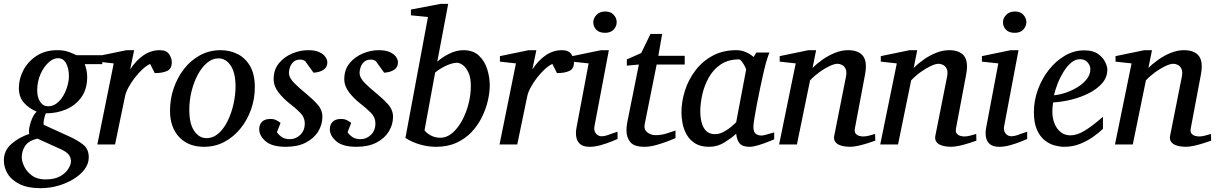

<svg xmlns="http://www.w3.org/2000/svg" viewBox="-51 -757 6369 1006"><path d="M484.9 -420.9H393.1Q397.5 -409.7 401.6 -391.8Q405.8 -374 405.8 -354Q405.8 -290.5 375.7 -248Q345.7 -205.6 296.4 -184.3Q247.1 -163.1 189 -163.1Q182.6 -147.9 179.2 -129.6Q175.8 -111.3 178.2 -103L312 -42Q357.9 -21 386 1.7Q414.1 24.4 414.1 67.9Q414.1 100.1 392.8 129.2Q371.6 158.2 335.2 180.7Q298.8 203.1 253.9 216.1Q209 229 161.1 229Q95.7 229 53 208.3Q10.3 187.5 -10.3 154.3Q-30.8 121.1 -30.8 83Q-30.8 32.2 8.3 -2.4Q47.4 -37.1 102.1 -55.2Q99.1 -70.8 103.5 -93Q107.9 -115.2 117.7 -137Q127.4 -158.7 141.1 -171.9Q101.1 -189 74.5 -218.5Q47.9 -248 47.9 -295.9Q47.9 -344.7 72 -390.1Q96.2 -435.5 141.4 -464.8Q186.5 -494.1 250 -494.1Q286.1 -494.1 313 -483.6Q339.8 -473.1 349.1 -467.8H484.9ZM310.1 -358.9Q310.1 -396 296.1 -424.1Q282.2 -452.1 252 -452.1Q228 -452.1 203.1 -429.4Q178.2 -406.7 161.1 -368.4Q144 -330.1 144 -283.2Q144 -247.1 159.4 -223.6Q174.8 -200.2 201.2 -200.2Q226.1 -200.2 246.3 -215.8Q266.6 -231.4 280.8 -255.9Q294.9 -280.3 302.5 -307.9Q310.1 -335.4 310.1 -358.9ZM320.8 87.9Q320.8 69.8 310.1 54.7Q299.3 39.6 270 25.9L145 -30.8Q97.2 -19 80.1 8.3Q63 35.6 63 65.9Q63 88.9 76.4 116.2Q89.8 143.6 117.2 163.3Q144.5 183.1 187 183.1Q235.4 183.1 264.6 166.3Q293.9 149.4 307.4 127Q320.8 104.5 320.8 87.9Z M849.1 -431.6Q849.1 -396.5 824.7 -385.3Q800.3 -374 759.8 -374L735.8 -421.9Q717.8 -414.1 696.8 -395Q675.8 -376 656.2 -350.8Q636.7 -325.7 622.6 -299.8Q608.4 -273.9 604 -252L551.8 0H459L544.9 -424.8L460.9 -434.1V-462.9L611.8 -494.1H651.9L630.9 -393.1Q661.6 -440.4 700.9 -467.3Q740.2 -494.1 785.2 -494.1Q821.3 -494.1 835.2 -473.1Q849.1 -452.1 849.1 -431.6Z M1284.2 -299.8Q1284.2 -239.3 1264.4 -183.3Q1244.6 -127.4 1208.7 -83.3Q1172.9 -39.1 1124.3 -13.4Q1075.7 12.2 1018.1 12.2Q935.5 12.2 887.7 -38.8Q839.8 -89.8 839.8 -176.8Q839.8 -237.8 859.1 -294.4Q878.4 -351.1 913.6 -396.2Q948.7 -441.4 997.6 -467.8Q1046.4 -494.1 1105 -494.1Q1153.3 -494.1 1194.1 -473.6Q1234.9 -453.1 1259.5 -410.4Q1284.2 -367.7 1284.2 -299.8ZM1183.1 -304.2Q1183.1 -375.5 1157.7 -413.3Q1132.3 -451.2 1094.2 -451.2Q1061.5 -451.2 1033.7 -427.7Q1005.9 -404.3 985.1 -365.2Q964.4 -326.2 952.6 -278.6Q940.9 -231 940.9 -182.1Q940.9 -107.9 966.8 -70.6Q992.7 -33.2 1030.3 -33.2Q1065.9 -33.2 1094.2 -58.3Q1122.6 -83.5 1142.3 -124.3Q1162.1 -165 1172.6 -212.4Q1183.1 -259.8 1183.1 -304.2Z M1664.1 -431.2Q1664.1 -404.8 1644.5 -391.6Q1625 -378.4 1591.8 -376L1547.4 -437.5Q1543.9 -439.5 1537.6 -442.1Q1531.2 -444.8 1522 -444.8Q1500 -444.8 1487.1 -433.1Q1474.1 -421.4 1468.5 -405.3Q1462.9 -389.2 1462.9 -376Q1462.9 -349.1 1491.5 -321Q1520 -293 1551.8 -267.1Q1584.5 -240.7 1611.3 -211.2Q1638.2 -181.6 1638.2 -145Q1638.2 -104 1616.2 -68.1Q1594.2 -32.2 1551.5 -10Q1508.8 12.2 1446.8 12.2Q1374.5 12.2 1340.8 -16.8Q1307.1 -45.9 1307.1 -80.1Q1307.1 -104 1321.8 -118.9Q1336.4 -133.8 1366.7 -133.8Q1385.3 -133.8 1399.7 -125.7Q1414.1 -117.7 1418.9 -112.8L1399.9 -64Q1410.6 -48.8 1426.5 -38.3Q1442.4 -27.8 1467.8 -27.8Q1498.5 -27.8 1522.2 -50.3Q1545.9 -72.8 1545.9 -110.8Q1545.9 -141.6 1522.9 -165.3Q1500 -189 1463.9 -216.8Q1433.1 -240.7 1408 -273.2Q1382.8 -305.7 1382.8 -342.8Q1382.8 -392.1 1410.6 -425.8Q1438.5 -459.5 1480.2 -476.8Q1522 -494.1 1563 -494.1Q1600.6 -494.1 1622.8 -483.4Q1645 -472.7 1654.5 -458Q1664.1 -443.4 1664.1 -431.2Z M2034.2 -431.2Q2034.2 -404.8 2014.6 -391.6Q1995.1 -378.4 1961.9 -376L1917.5 -437.5Q1914.1 -439.5 1907.7 -442.1Q1901.4 -444.8 1892.1 -444.8Q1870.1 -444.8 1857.2 -433.1Q1844.2 -421.4 1838.6 -405.3Q1833 -389.2 1833 -376Q1833 -349.1 1861.6 -321Q1890.1 -293 1921.9 -267.1Q1954.6 -240.7 1981.4 -211.2Q2008.3 -181.6 2008.3 -145Q2008.3 -104 1986.3 -68.1Q1964.4 -32.2 1921.6 -10Q1878.9 12.2 1816.9 12.2Q1744.6 12.2 1710.9 -16.8Q1677.2 -45.9 1677.2 -80.1Q1677.2 -104 1691.9 -118.9Q1706.5 -133.8 1736.8 -133.8Q1755.4 -133.8 1769.8 -125.7Q1784.2 -117.7 1789.1 -112.8L1770 -64Q1780.8 -48.8 1796.6 -38.3Q1812.5 -27.8 1837.9 -27.8Q1868.7 -27.8 1892.3 -50.3Q1916 -72.8 1916 -110.8Q1916 -141.6 1893.1 -165.3Q1870.1 -189 1834 -216.8Q1803.2 -240.7 1778.1 -273.2Q1752.9 -305.7 1752.9 -342.8Q1752.9 -392.1 1780.8 -425.8Q1808.6 -459.5 1850.3 -476.8Q1892.1 -494.1 1933.1 -494.1Q1970.7 -494.1 1992.9 -483.4Q2015.1 -472.7 2024.7 -458Q2034.2 -443.4 2034.2 -431.2Z M2515.1 -310.1Q2515.1 -272.9 2505.1 -229.5Q2495.1 -186 2474.1 -143.3Q2453.1 -100.6 2420.2 -65.4Q2387.2 -30.3 2340.8 -9Q2294.4 12.2 2233.4 12.2Q2191.4 12.2 2149.9 0.2Q2108.4 -11.7 2073.2 -34.2L2191.4 -668L2102.1 -676.8V-707L2258.3 -736.8H2297.4L2240.2 -434.1Q2267.6 -458.5 2304.4 -476.3Q2341.3 -494.1 2377 -494.1Q2428.7 -494.1 2458.7 -465.3Q2488.8 -436.5 2502 -394Q2515.1 -351.6 2515.1 -310.1ZM2416 -306.2Q2416 -351.1 2403.1 -377.9Q2390.1 -404.8 2373.3 -416.5Q2356.4 -428.2 2344.2 -428.2Q2320.3 -428.2 2287.6 -413.3Q2254.9 -398.4 2229 -377L2173.3 -74.2Q2183.1 -60.1 2205.8 -47.6Q2228.5 -35.2 2255.4 -35.2Q2290 -35.2 2319.1 -60.1Q2348.1 -85 2370.1 -125.5Q2392.1 -166 2404.1 -213.6Q2416 -261.2 2416 -306.2Z M2956.5 -431.6Q2956.5 -396.5 2932.1 -385.3Q2907.7 -374 2867.2 -374L2843.3 -421.9Q2825.2 -414.1 2804.2 -395Q2783.2 -376 2763.7 -350.8Q2744.1 -325.7 2730 -299.8Q2715.8 -273.9 2711.4 -252L2659.2 0H2566.4L2652.3 -424.8L2568.4 -434.1V-462.9L2719.2 -494.1H2759.3L2738.3 -393.1Q2769 -440.4 2808.3 -467.3Q2847.7 -494.1 2892.6 -494.1Q2928.7 -494.1 2942.6 -473.1Q2956.5 -452.1 2956.5 -431.6Z M3180.2 -641.1Q3180.2 -619.1 3164.3 -602.1Q3148.4 -585 3119.6 -585Q3088.9 -585 3073.2 -601.3Q3057.6 -617.7 3057.6 -641.1Q3057.6 -660.6 3074.2 -678.7Q3090.8 -696.8 3120.6 -696.8Q3148.9 -696.8 3164.6 -679.4Q3180.2 -662.1 3180.2 -641.1ZM3184.6 -28.8Q3177.2 -25.4 3152.6 -15.4Q3127.9 -5.4 3096.9 3.4Q3065.9 12.2 3038.6 12.2Q3004.4 12.2 2988 -2.7Q2971.7 -17.6 2968.3 -40.3Q2964.8 -63 2969.2 -85.9L3033.2 -424.8L2947.3 -434.1V-462.9L3098.1 -494.1H3139.2L3063.5 -94.2Q3059.6 -73.7 3070.8 -58.3Q3082 -43 3102.5 -43Q3114.3 -43 3130.9 -48.3Q3147.5 -53.7 3162.8 -59.6Q3178.2 -65.4 3184.6 -66.9Z M3536.6 -418.9H3389.6L3326.7 -105Q3321.8 -78.6 3340.3 -63.7Q3358.9 -48.8 3384.3 -48.8Q3413.1 -48.8 3442.9 -58.1Q3472.7 -67.4 3488.3 -73.2V-33.2Q3480 -29.8 3451.9 -18.6Q3423.8 -7.3 3389.2 2.4Q3354.5 12.2 3325.7 12.2Q3271.5 12.2 3251.5 -12.5Q3231.4 -37.1 3231.4 -74.2Q3231.4 -84 3232.4 -94.2Q3233.4 -104.5 3235.4 -115.2L3296.4 -418.9L3233.4 -413.1V-445.8L3308.6 -479L3357.4 -579.1H3418.5L3398.4 -464.8H3536.6Z M3664.1 12.2Q3620.1 12.2 3591.8 -5.4Q3563.5 -22.9 3547.6 -50.5Q3531.7 -78.1 3525.6 -109.1Q3519.5 -140.1 3519.5 -167Q3519.5 -225.1 3538.1 -283Q3556.6 -340.8 3593.3 -388.7Q3629.9 -436.5 3683.3 -465.3Q3736.8 -494.1 3807.1 -494.1Q3835 -494.1 3859.4 -482.9Q3883.8 -471.7 3897.5 -458L3912.1 -481.9H3980.5Q3975.6 -470.7 3969.7 -451.7Q3963.9 -432.6 3961.4 -424.8Q3957 -409.2 3949.2 -375Q3941.4 -340.8 3932.4 -298.1Q3923.3 -255.4 3915.3 -213.4Q3907.2 -171.4 3901.9 -138.7Q3896.5 -106 3896.5 -92.8Q3896.5 -66.9 3907.7 -56.9Q3918.9 -46.9 3939.5 -46.9Q3946.3 -46.9 3960 -50.5Q3973.6 -54.2 3987.1 -58.1Q4000.5 -62 4005.4 -63V-26.9Q3997.6 -23.4 3973.6 -13.9Q3949.7 -4.4 3922.4 3.9Q3895 12.2 3875.5 12.2Q3839.4 12.2 3824.5 -5.6Q3809.6 -23.4 3806.2 -56.2Q3783.7 -35.2 3746.3 -11.5Q3709 12.2 3664.1 12.2ZM3695.3 -54.2Q3718.8 -54.2 3741.7 -66.7Q3764.6 -79.1 3782 -94.2Q3799.3 -109.4 3806.2 -116.2L3858.4 -392.1Q3858.9 -395.5 3852.1 -408.7Q3845.2 -421.9 3836.4 -433.8Q3827.6 -445.8 3821.3 -445.8Q3764.2 -445.8 3725.1 -419.2Q3686 -392.6 3662.6 -350.6Q3639.2 -308.6 3628.7 -261.5Q3618.2 -214.4 3618.2 -172.9Q3618.2 -145 3624.5 -117.7Q3630.9 -90.3 3647.7 -72.3Q3664.6 -54.2 3695.3 -54.2Z M4535.2 -20Q4520 -14.6 4496.6 -7.1Q4473.1 0.5 4447.8 6.3Q4422.4 12.2 4401.4 12.2Q4392.6 12.2 4377.4 10.5Q4362.3 8.8 4347.7 2.9Q4333 -2.9 4324.7 -14.9Q4316.4 -26.9 4320.3 -46.9L4381.3 -354Q4386.7 -380.9 4379.9 -395.8Q4373 -410.6 4360.8 -416.7Q4348.6 -422.9 4337.4 -422.9Q4321.3 -422.9 4295.7 -410.9Q4270 -398.9 4242.7 -379.2Q4215.3 -359.4 4193.4 -335.9L4124.5 0H4031.2L4118.2 -424.8L4034.2 -434.1V-462.9L4185.1 -494.1H4225.1L4206.5 -400.9Q4228.5 -423.3 4259 -444.8Q4289.6 -466.3 4324.2 -480.2Q4358.9 -494.1 4392.1 -494.1Q4447.3 -494.1 4470.7 -463.9Q4494.1 -433.6 4481.4 -366.2L4428.2 -84Q4424.8 -64.9 4433.3 -55.9Q4441.9 -46.9 4453.6 -44.4Q4465.3 -42 4471.2 -42Q4484.9 -42 4501 -45.9Q4517.1 -49.8 4534.2 -55.2Z M5064.9 -20Q5049.8 -14.6 5026.4 -7.1Q5002.9 0.5 4977.5 6.3Q4952.1 12.2 4931.2 12.2Q4922.4 12.2 4907.2 10.5Q4892.1 8.8 4877.4 2.9Q4862.8 -2.9 4854.5 -14.9Q4846.2 -26.9 4850.1 -46.9L4911.1 -354Q4916.5 -380.9 4909.7 -395.8Q4902.8 -410.6 4890.6 -416.7Q4878.4 -422.9 4867.2 -422.9Q4851.1 -422.9 4825.4 -410.9Q4799.8 -398.9 4772.5 -379.2Q4745.1 -359.4 4723.1 -335.9L4654.3 0H4561L4647.9 -424.8L4564 -434.1V-462.9L4714.8 -494.1H4754.9L4736.3 -400.9Q4758.3 -423.3 4788.8 -444.8Q4819.3 -466.3 4854 -480.2Q4888.7 -494.1 4921.9 -494.1Q4977.1 -494.1 5000.5 -463.9Q5023.9 -433.6 5011.2 -366.2L4958 -84Q4954.6 -64.9 4963.1 -55.9Q4971.7 -46.9 4983.4 -44.4Q4995.1 -42 5001 -42Q5014.6 -42 5030.8 -45.9Q5046.9 -49.8 5064 -55.2Z M5326.7 -641.1Q5326.7 -619.1 5310.8 -602.1Q5294.9 -585 5266.1 -585Q5235.4 -585 5219.7 -601.3Q5204.1 -617.7 5204.1 -641.1Q5204.1 -660.6 5220.7 -678.7Q5237.3 -696.8 5267.1 -696.8Q5295.4 -696.8 5311 -679.4Q5326.7 -662.1 5326.7 -641.1ZM5331.1 -28.8Q5323.7 -25.4 5299.1 -15.4Q5274.4 -5.4 5243.4 3.4Q5212.4 12.2 5185.1 12.2Q5150.9 12.2 5134.5 -2.7Q5118.2 -17.6 5114.7 -40.3Q5111.3 -63 5115.7 -85.9L5179.7 -424.8L5093.8 -434.1V-462.9L5244.6 -494.1H5285.6L5210 -94.2Q5206.1 -73.7 5217.3 -58.3Q5228.5 -43 5249 -43Q5260.7 -43 5277.3 -48.3Q5293.9 -53.7 5309.3 -59.6Q5324.7 -65.4 5331.1 -66.9Z M5751 -393.1Q5751 -352.1 5723.9 -321Q5696.8 -290 5653.6 -268.3Q5610.4 -246.6 5561 -234.6Q5511.7 -222.7 5466.8 -220.2Q5465.3 -210.4 5464.1 -196.8Q5462.9 -183.1 5462.9 -173.8Q5462.9 -119.1 5488.8 -83.5Q5514.6 -47.9 5558.1 -47.9Q5591.8 -47.9 5632.6 -72.5Q5673.3 -97.2 5728 -145V-82Q5709.5 -64 5679.2 -42Q5648.9 -20 5609.9 -3.9Q5570.8 12.2 5524.9 12.2Q5502 12.2 5474.6 4.9Q5447.3 -2.4 5422.6 -22Q5397.9 -41.5 5382.1 -77.1Q5366.2 -112.8 5366.2 -169.9Q5366.2 -229.5 5387 -286.9Q5407.7 -344.2 5444.3 -390.9Q5481 -437.5 5528.6 -465.3Q5576.2 -493.2 5629.9 -493.2Q5676.3 -493.2 5702.6 -474.1Q5729 -455.1 5740 -431.4Q5751 -407.7 5751 -393.1ZM5662.1 -394Q5662.1 -413.6 5647.5 -430.2Q5632.8 -446.8 5607.9 -446.8Q5583 -446.8 5561.3 -428.5Q5539.6 -410.2 5521.5 -380.9Q5503.4 -351.6 5490.7 -319.1Q5478 -286.6 5471.2 -257.8Q5502.9 -260.7 5536.4 -272.5Q5569.8 -284.2 5598.4 -302.5Q5627 -320.8 5644.5 -344.2Q5662.1 -367.7 5662.1 -394Z M6294.9 -20Q6279.8 -14.6 6256.3 -7.1Q6232.9 0.5 6207.5 6.3Q6182.1 12.2 6161.1 12.2Q6152.3 12.2 6137.2 10.5Q6122.1 8.8 6107.4 2.9Q6092.8 -2.9 6084.5 -14.9Q6076.2 -26.9 6080.1 -46.9L6141.1 -354Q6146.5 -380.9 6139.6 -395.8Q6132.8 -410.6 6120.6 -416.7Q6108.4 -422.9 6097.2 -422.9Q6081.1 -422.9 6055.4 -410.9Q6029.8 -398.9 6002.4 -379.2Q5975.1 -359.4 5953.1 -335.9L5884.3 0H5791L5877.9 -424.8L5793.9 -434.1V-462.9L5944.8 -494.1H5984.9L5966.3 -400.9Q5988.3 -423.3 6018.8 -444.8Q6049.3 -466.3 6084 -480.2Q6118.7 -494.1 6151.9 -494.1Q6207 -494.1 6230.5 -463.9Q6253.9 -433.6 6241.2 -366.2L6188 -84Q6184.6 -64.9 6193.1 -55.9Q6201.7 -46.9 6213.4 -44.4Q6225.1 -42 6231 -42Q6244.6 -42 6260.7 -45.9Q6276.9 -49.8 6293.9 -55.2Z"/></svg>

Font: Charis
Style: Italic
Weight: 400
Italic angle: -11°
Designer: Walt Agee, Miriam Martin, Annie Olsen, Victor Gaultney, Lorna Priest, Alan Ward, Bob Hallissy, Martin Hosken, Sharon Cor
Foundry: SIL Global
Version: Version 7.000